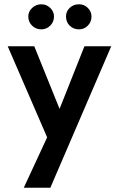

<svg xmlns="http://www.w3.org/2000/svg" viewBox="-20 -729 555 896"><path d="M200 -88 16 -513H140L258 -221L374 -513H499L215 147H91ZM288 -652Q288 -676 305.5 -692.5Q323 -709 349 -709Q373 -709 390 -692Q407 -675 407 -652Q407 -627 390 -609.5Q373 -592 349 -592Q323 -592 305.5 -609Q288 -626 288 -652ZM112 -652Q112 -675 130 -692Q148 -709 173 -709Q197 -709 214.5 -692Q232 -675 232 -652Q232 -627 214.5 -609.5Q197 -592 173 -592Q147 -592 129.5 -609.5Q112 -627 112 -652Z"/></svg>

Font: Lineal Medium
Style: Regular
Weight: 600
Designer: Created by Frank Adebiaye with contributions from Anton Moglia & Ariel Martín Pérez
Created by Frank ADEBIAYE with FontF
Foundry: Velvetyne Type Foundry
Version: Version 2.000